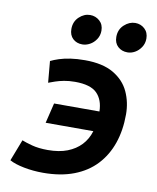

<svg xmlns="http://www.w3.org/2000/svg" viewBox="-85 -814 730 892"><g transform="rotate(10 280.0 -368.0)"><path d="M179 12Q132 12 88.5 3.5Q45 -5 20 -19L59 -120Q76 -113 107.5 -104.5Q139 -96 182 -96Q236 -96 274.5 -111Q313 -126 338.5 -153Q364 -180 376 -219H151L174 -314H388Q387 -369 356.5 -399.5Q326 -430 253 -430Q224 -430 201 -425.5Q178 -421 160.5 -415Q143 -409 130 -404L121 -505Q137 -513 160 -520.5Q183 -528 213 -532.5Q243 -537 281 -537Q365 -537 416 -507Q467 -477 489.5 -428Q512 -379 512 -322Q512 -247 491 -186Q470 -125 428.5 -80.5Q387 -36 324.5 -12Q262 12 179 12ZM255 -607Q228 -607 210.5 -623.5Q193 -640 193 -669Q193 -704 216.5 -726Q240 -748 268 -748Q294 -748 313 -731Q332 -714 332 -685Q332 -662 320 -644Q308 -626 290.5 -616.5Q273 -607 255 -607ZM468 -607Q441 -607 423 -623.5Q405 -640 405 -669Q405 -704 429 -726Q453 -748 481 -748Q507 -748 525.5 -731Q544 -714 544 -685Q544 -662 532 -644Q520 -626 503 -616.5Q486 -607 468 -607Z"/></g></svg>

Font: Ubuntu Sans Mono SemiBold
Style: Italic
Weight: 600
Italic angle: -13.5°
Monospace: yes
Designer: Dalton Maag Ltd
Foundry: Dalton Maag Ltd
Version: Version 1.006